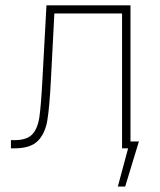

<svg xmlns="http://www.w3.org/2000/svg" viewBox="-20 -550 595 712"><path d="M20.5 -30.3H33.2Q79.1 -30.3 99.4 -51.5Q119.6 -72.8 126 -115.5Q132.3 -158.2 137.7 -261.7L152.3 -530.3H463.9V-25.4H495.1L444.3 141.6H417L455.1 0H432.6V-500H181.6L168.9 -255.9Q163.6 -150.9 155.3 -102.5Q147 -54.2 119.9 -27.1Q92.8 0 34.2 0H20.5Z"/></svg>

Font: Pretendard Std Thin
Style: Regular
Weight: 100
Designer: Base glyphs from Inter by Rasmus Andersson; Hangeul glyphs from Noto Sans CJK(Source Han Sans) by Jang Soo-young and Kan
Foundry: Kil Hyung-jin
Version: Version 1.309